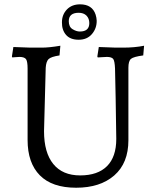

<svg xmlns="http://www.w3.org/2000/svg" viewBox="-20 -858 721 890"><path d="M42 -640.1Q105 -637.2 121.1 -637.2H174.3Q207.5 -637.2 259.8 -646L255.9 -601.1Q216.8 -595.2 205.1 -584Q193.8 -572.8 191.9 -543.9L184.1 -250Q184.1 -150.4 227.1 -97.7Q270 -44.9 351.6 -44.9Q433.1 -44.9 476.1 -87.9Q519 -130.9 519 -213.9L516.1 -402.8Q514.2 -466.8 513.2 -540Q511.7 -575.2 504.9 -584.5Q498 -593.8 476.1 -594.2L450.2 -592.8Q442.4 -591.8 433.1 -591.8L431.2 -596.2L438 -640.1Q501 -637.2 517.1 -637.2H550.8Q604 -637.2 647.9 -646L644 -601.1Q599.1 -595.2 586.9 -585Q575.2 -574.7 575.2 -543.9V-208Q575.2 -102.1 509.8 -44.9Q444.3 12.2 333 12.2Q221.2 12.2 164.6 -45.4Q107.9 -103 107.9 -209V-540Q107.9 -572.3 101.1 -583Q94.2 -593.8 70.8 -594.2L48.8 -592.8Q43 -591.8 37.1 -591.8L35.2 -596.2ZM267.1 -754.4Q267.1 -790 290 -814Q313 -837.9 351.1 -837.9Q407.7 -837.9 423.3 -790Q427.7 -775.9 428.2 -762.2Q428.7 -726.6 406.2 -700.2Q383.8 -673.8 344.7 -673.8Q305.7 -673.8 286.1 -696.3Q266.6 -718.8 267.1 -754.4ZM350.1 -711.9Q394 -711.9 394 -751Q394 -772 380.9 -785.6Q367.7 -798.8 344.2 -798.8Q298.8 -798.3 298.8 -759.8Q298.8 -733.4 316.4 -722.7Q334 -711.9 350.1 -711.9Z"/></svg>

Font: Alegreya-Regular
Style: Regular
Weight: 400
Designer: Juan Pablo del Peral
Foundry: Juan Pablo del Peral
Version: Version 1.003